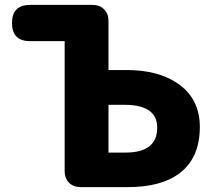

<svg xmlns="http://www.w3.org/2000/svg" viewBox="-20 -764 877 784"><path d="M309 0Q280 0 262 -18Q244 -36 244 -65V-596H103Q29 -596 29 -670Q29 -744 103 -744H226H358Q387 -744 405 -726Q423 -708 423 -679V-478H497Q626 -478 706 -423Q796 -361 796 -246Q796 -117 710 -54Q635 0 503 0ZM423 -141H493Q622 -141 622 -243Q622 -336 488 -336H423V-238Z"/></svg>

Font: GenSenRounded TW H
Style: Regular
Weight: 900
Version: Version 1.501;PS 1;hotconv 16.6.51;makeotf.lib2.5.65220